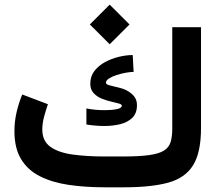

<svg xmlns="http://www.w3.org/2000/svg" viewBox="-20 -798 944 818"><path d="M447.3 -778.3 531.7 -693.8 447.3 -609.4 362.8 -693.8ZM427.2 -131.3H501.5Q572.8 -131.3 615.2 -137.2Q657.7 -143.1 679 -156.7Q700.2 -170.4 707 -193.4Q713.9 -216.3 713.9 -250.5V-682.1H836.4V-252Q836.4 -148.4 802.7 -94Q769 -39.6 696.5 -19.8Q624 0 507.8 0H427.2Q342.3 0 271.7 -10.5Q201.2 -21 149.4 -47.4Q97.7 -73.7 69.6 -120.4Q41.5 -167 41.5 -239.3Q41.5 -281.2 51 -321.3Q60.5 -361.3 74.7 -395.5L184.1 -354Q176.3 -331.5 168.2 -302.2Q160.2 -272.9 160.2 -246.6Q160.2 -196.8 195.3 -172.1Q230.5 -147.5 290.8 -139.4Q351.1 -131.3 427.2 -131.3ZM348.1 -335.9Q384.3 -328.6 426.8 -328.6Q456.1 -328.6 477.5 -333Q499 -337.4 499 -347.7Q499 -353.5 485.6 -357.2Q472.2 -360.8 452.1 -365.5Q432.1 -370.1 412.1 -378.4Q392.1 -386.7 378.4 -401.9Q364.7 -417 364.7 -441.4Q364.7 -473.1 382.3 -495.8Q399.9 -518.6 427.5 -533.4Q455.1 -548.3 486.3 -555.9Q517.6 -563.5 545.4 -563.5L549.3 -491.7Q536.6 -491.7 516.8 -488.3Q497.1 -484.9 477.3 -478.5Q457.5 -472.2 444.3 -463.6Q431.2 -455.1 431.2 -445.3Q431.2 -438 450.2 -433.6Q469.2 -429.2 494.9 -422.4Q520.5 -415.5 539.1 -399.9Q550.3 -391.1 556.9 -378.9Q563.5 -366.7 563.5 -349.6Q563.5 -315.4 543.7 -296.1Q523.9 -276.9 492.4 -269Q460.9 -261.2 424.8 -261.2Q405.8 -261.2 386 -262.9Q366.2 -264.6 348.1 -267.6Z"/></svg>

Font: Vazirmatn UI
Style: Bold
Weight: 700
Designer: Saber Rastikerdar
Foundry: Saber Rastikerdar
Version: Version 33.003